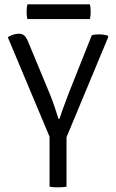

<svg xmlns="http://www.w3.org/2000/svg" viewBox="-20 -842 522 866"><path d="M203.5 -271H280V0Q272 1.5 261.8 2.2Q251.5 3 241 3Q231 3 220.8 2.2Q210.5 1.5 203.5 0ZM394 -683Q402 -685.5 411 -686.2Q420 -687 428 -687Q438 -687 447.2 -685.5Q456.5 -684 465 -682L468.5 -675.5L271 -201.5H213.5L15 -674.5Q31 -683.5 43 -686.8Q55 -690 65 -690Q81 -690 90.5 -680.8Q100 -671.5 107 -653.5L203.5 -421Q213.5 -397.5 224.8 -364.5Q236 -331.5 243.5 -306.5H248.5Q254 -323.5 262.2 -346.8Q270.5 -370 278.5 -390.8Q286.5 -411.5 290 -421.5ZM103.5 -756Q100 -770 100 -788.5Q100 -807 103.5 -822.5H385.5Q387.5 -814.5 388.2 -807Q389 -799.5 389 -788.5Q389 -770.5 385.5 -756Z"/></svg>

Font: Signika
Style: Regular
Weight: 300
Designer: Anna Giedry
Foundry: Anna Giedry
Version: Version 2.000